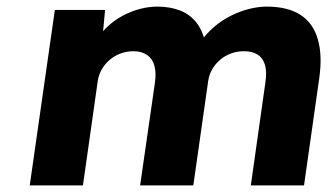

<svg xmlns="http://www.w3.org/2000/svg" viewBox="-20 -561 1002 581"><path d="M70 0 146 -531H298L289 -435L268 -434Q284 -460 305 -480Q326 -500 351.5 -513.5Q377 -527 403.5 -534Q430 -541 456 -541Q495 -541 525.5 -529Q556 -517 576 -490.5Q596 -464 604 -419L579 -421L589 -437Q606 -461 629 -480.5Q652 -500 679 -513.5Q706 -527 734 -534Q762 -541 787 -541Q850 -541 888.5 -516.5Q927 -492 941.5 -443Q956 -394 946 -324L900 0H739L783 -311Q788 -343 782 -364Q776 -385 760 -395.5Q744 -406 718 -406Q697 -406 678.5 -399Q660 -392 646 -380Q632 -368 622.5 -352Q613 -336 610 -316L565 0H404L449 -312Q453 -342 447 -363Q441 -384 424.5 -395Q408 -406 384 -406Q363 -406 344.5 -399Q326 -392 312 -380Q298 -368 288.5 -352Q279 -336 276 -317L231 0Z"/></svg>

Font: Lexend
Style: Bold Italic
Weight: 700
Italic angle: -8.13011°
Designer: Bonnie Shaver-Troup, Thomas Jockin
Foundry: Lexend
Version: Version 1.007